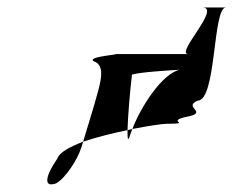

<svg xmlns="http://www.w3.org/2000/svg" viewBox="-20 -714 626 515"><path d="M134 -289C101 -241 96 -210 130 -222C155 -235 188 -286 198 -318L203 -334C167 -320 139 -305 134 -289ZM231 -550C211 -563 320 -569 283 -569H485C449 -569 574 -694 523 -694H586C550 -694 561 -444 510 -444C468 -426 545 -412 477 -400C425 -388 497 -382 428 -382C416 -382 381 -377 335 -368C357 -426 414 -516 462 -527C433 -525 359 -521 334 -514C329 -473 323 -402 322 -365C283 -357 239 -346 203 -334L232 -430C249 -490 266 -538 231 -550ZM327 -509 328 -512C327 -511 326 -510 327 -509ZM322 -365C322 -341 323 -332 329 -352C331 -357 333 -362 335 -368Z"/></svg>

Font: bitstorm
Style: extobl
Weight: 400
Version: Version 0.2